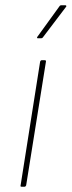

<svg xmlns="http://www.w3.org/2000/svg" viewBox="-20 -707 271 727"><path d="M62 0Q56 0 58 -5L132 -474Q134 -479 138 -479H149Q155 -479 154 -474L79 -5Q77 0 73 0ZM123 -562Q121 -562 120.5 -563.5Q120 -565 121 -567L205 -683Q207 -687 211 -687H228Q230 -687 231 -685Q232 -683 230 -681L142 -565Q140 -562 135 -562Z"/></svg>

Font: Sofia Sans Semi Condensed Thin
Style: Italic
Weight: 250
Italic angle: -9°
Version: Version 4.100